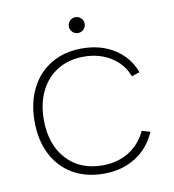

<svg xmlns="http://www.w3.org/2000/svg" viewBox="-75 -702 704 776"><g transform="rotate(-10 277.0 -314.5)"><path d="M285 -571Q272 -571 262.5 -580.5Q253 -590 253 -603Q253 -617 262.5 -626.5Q272 -636 285 -636Q299 -636 308.5 -626.5Q318 -617 318 -603Q318 -590 308.5 -580.5Q299 -571 285 -571ZM290 7Q217 7 163 -24.5Q109 -56 79.5 -113.5Q50 -171 50 -249Q50 -326 79.5 -384.5Q109 -443 163 -475Q217 -507 289 -507Q366 -507 422.5 -471Q479 -435 502 -372L469 -361Q450 -413 402 -443Q354 -473 290 -473Q229 -473 183.5 -445Q138 -417 113 -367Q88 -317 88 -249Q88 -148 143 -87.5Q198 -27 291 -27Q352 -27 398.5 -55.5Q445 -84 470 -137L504 -127Q476 -63 420.5 -28Q365 7 290 7Z"/></g></svg>

Font: Albert Sans ExtraLight
Style: Regular
Weight: 250
Designer: Andreas Rasmussen
Foundry: a.Foundry
Version: Version 1.025